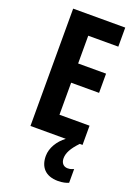

<svg xmlns="http://www.w3.org/2000/svg" viewBox="-176 -785 787 1098"><g transform="rotate(20 217.5 -236.0)"><path d="M311 109C311 77 328 44 370 0H387V-117H204V-312H374V-429H204V-598H387V-714H70V0H285C241 33 211 82 211 131C211 197 247 242 325 242C353 242 375 236 389 230V146C380 150 370 155 352 155C326 155 311 136 311 109Z"/></g></svg>

Font: Noto Sans Kannada ExtraCondensed
Style: Bold
Weight: 700
Width: 2
Designer: Jelle Bosma - Monotype Design Team
Foundry: Monotype Imaging Inc.
Version: Version 2.005